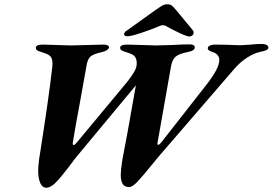

<svg xmlns="http://www.w3.org/2000/svg" viewBox="-20 -863 1278 900"><path d="M159 -64Q159 -80 163 -114Q209 -405 225 -548Q226 -554 226 -565Q226 -588 216.5 -598.5Q207 -609 183 -616Q177 -618 166.5 -621.5Q156 -625 152 -628.5Q148 -632 148 -639Q148 -654 182 -654Q201 -654 245 -652Q291 -650 312 -650Q332 -650 390 -652Q448 -654 468 -654Q478 -654 485 -650Q492 -646 491 -640Q486 -625 455 -618Q418 -610 404 -598Q390 -586 385 -552L356 -390Q333 -268 322 -199Q321 -196 321 -191Q321 -183 325 -183Q330 -183 340 -195L576 -479Q598 -507 609.5 -527Q621 -547 621 -565Q621 -587 612 -598Q603 -609 579 -616Q573 -618 562.5 -621.5Q552 -625 547.5 -629Q543 -633 543 -639Q543 -654 577 -654Q597 -654 645 -652Q693 -650 712 -650Q731 -650 787 -652Q832 -655 868 -655Q893 -655 893 -641Q893 -625 859 -619Q820 -611 804 -598Q788 -585 782 -554L719 -197L718 -190Q718 -184 721 -184Q727 -184 738 -198L951 -470Q1008 -544 1008 -581Q1008 -609 977 -619Q966 -623 960 -626.5Q954 -630 954 -637Q954 -645 964 -649.5Q974 -654 987 -654L1045 -653Q1083 -651 1102 -651Q1116 -651 1132 -652.5Q1148 -654 1156 -654Q1180 -657 1209 -657Q1221 -657 1229.5 -652.5Q1238 -648 1238 -641Q1238 -632 1227.5 -627.5Q1217 -623 1200 -620Q1169 -613 1137 -592Q1105 -571 1079 -541L727 -133L689 -87Q647 -35 623.5 -10.5Q600 14 586 14Q565 14 555.5 0Q546 -14 546 -43Q546 -64 553 -111L577 -238Q584 -280 597 -350.5Q610 -421 617 -463L341 -131Q326 -113 306 -85Q268 -35 243 -9Q218 17 197 17Q178 17 168.5 -5.5Q159 -28 159 -64ZM562 -705Q564 -714 575 -720L706 -814Q732 -832 742 -837.5Q752 -843 764 -843Q777 -843 784.5 -837.5Q792 -832 807 -814L884 -721Q889 -715 887 -705Q886 -700 880.5 -696Q875 -692 867 -692Q856 -692 820 -709Q784 -726 756 -742Q750 -745 744 -745Q738 -745 730 -742Q699 -728 647 -710.5Q595 -693 578 -693Q569 -693 564.5 -696.5Q560 -700 562 -705Z"/></svg>

Font: EB Garamond
Style: Bold Italic
Weight: 700
Italic angle: -17.2°
Designer: Georg Duffner and Octavio Pardo
Foundry: Georg Duffner
Version: Version 1.000